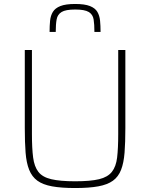

<svg xmlns="http://www.w3.org/2000/svg" viewBox="-20 -940 757 968"><path d="M359 8Q289 8 242.5 -0.5Q196 -9 168.5 -29Q141 -49 127 -84Q113 -119 109 -170.5Q105 -222 105 -294V-688H141V-264Q141 -192 147 -146Q153 -100 173.5 -73.5Q194 -47 238.5 -36.5Q283 -26 359 -26Q436 -26 479.5 -36.5Q523 -47 544 -73.5Q565 -100 570.5 -146Q576 -192 576 -264V-688H612V-294Q612 -222 608 -170.5Q604 -119 590.5 -84Q577 -49 549.5 -29Q522 -9 475.5 -0.5Q429 8 359 8ZM359 -920Q407 -920 433.5 -909.5Q460 -899 471 -880Q482 -861 484.5 -835.5Q487 -810 487 -779H456Q456 -817 452 -842Q448 -867 427.5 -879.5Q407 -892 359 -892Q311 -892 290.5 -879.5Q270 -867 265.5 -842Q261 -817 261 -779H230Q230 -810 232.5 -835.5Q235 -861 246.5 -880Q258 -899 284.5 -909.5Q311 -920 359 -920Z"/></svg>

Font: Saira Thin Thin
Style: Regular
Weight: 250
Version: Version 1.101